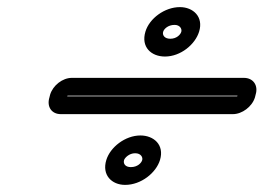

<svg xmlns="http://www.w3.org/2000/svg" viewBox="-20 -616 741 540"><path d="M647 -345H169L170 -347H648ZM666 -397H182C156 -397 129 -376 121 -350L119 -342C111 -316 125 -295 151 -295H635C661 -295 689 -316 697 -342L699 -350C707 -376 692 -397 666 -397ZM459 -507C442 -507 436 -518 439 -527C441 -534 452 -546 471 -546C486 -546 492 -535 490 -527C488 -519 477 -507 459 -507ZM444 -457C488 -457 529 -491 540 -527C553 -569 523 -596 486 -596C443 -596 400 -564 389 -527C376 -484 405 -457 444 -457ZM348 -146C332 -146 326 -156 329 -166C331 -172 343 -185 360 -185C377 -185 382 -173 380 -166C378 -158 367 -146 348 -146ZM332 -96C377 -96 419 -130 430 -166C443 -209 412 -235 375 -235C332 -235 290 -202 279 -166C266 -124 294 -96 332 -96Z"/></svg>

Font: DIN Rundschrift
Style: MittelKontKu
Weight: 400
Version: Version 1.027